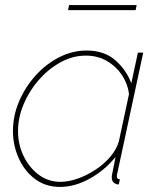

<svg xmlns="http://www.w3.org/2000/svg" viewBox="-20 -726 620 756"><path d="M216 10Q159 10 117.5 -21.5Q76 -53 53.5 -103.5Q31 -154 31 -210Q31 -270 55 -326.5Q79 -383 120 -428.5Q161 -474 213 -500.5Q265 -527 321 -527Q391 -527 434.5 -488.5Q478 -450 497 -398L523 -519H544L442 -44Q441 -42 440.5 -38.5Q440 -35 440 -32Q440 -20 452 -20L448 0Q446 0 443.5 0Q441 0 439 -1Q429 -4 424.5 -11Q420 -18 420 -29Q420 -32 421 -37Q422 -42 425 -57.5Q428 -73 435 -108Q393 -56 334 -23Q275 10 216 10ZM218 -10Q250 -10 286.5 -23Q323 -36 356.5 -58Q390 -80 414.5 -109Q439 -138 448 -169L488 -356Q483 -396 460.5 -430Q438 -464 401.5 -485.5Q365 -507 318 -507Q266 -507 218 -480.5Q170 -454 132.5 -411Q95 -368 73 -315.5Q51 -263 51 -210Q51 -157 73 -111.5Q95 -66 132.5 -38Q170 -10 218 -10ZM248 -686 252 -706H518L514 -686Z"/></svg>

Font: Raleway Thin Thin
Style: Italic
Weight: 250
Italic angle: -12°
Version: Version 4.026